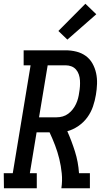

<svg xmlns="http://www.w3.org/2000/svg" viewBox="-44 -1003 564 1023"><path d="M-23 0 -24 -80H24L119 -655H82V-735H306Q335 -735 363 -728Q391 -721 413 -705Q435 -689 448.5 -665Q462 -641 468 -613.5Q474 -586 473 -556.5Q472 -527 467 -498Q462 -467 451.5 -436Q441 -405 421.5 -378Q402 -351 373.5 -331.5Q345 -312 315 -304V-303Q338 -251 355.5 -195.5Q373 -140 377 -80H435V0H283Q289 -40 285 -79.5Q281 -119 272 -156Q263 -193 249.5 -228.5Q236 -264 220 -298H151L115 -80H152V0ZM164 -378H258Q274 -378 290 -382.5Q306 -387 319.5 -397Q333 -407 343.5 -420.5Q354 -434 361 -449Q368 -464 372 -479.5Q376 -495 378 -511Q381 -527 382 -543.5Q383 -560 382 -575.5Q381 -591 376 -606Q371 -621 361 -632.5Q351 -644 336.5 -649.5Q322 -655 306 -655H210ZM315 -792 267 -838 411 -983 469 -927Z"/></svg>

Font: Iosevka Curly Slab Medium
Style: Italic
Weight: 500
Italic angle: -9°
Monospace: yes
Designer: Belleve Invis
Foundry: Belleve Invis
Version: Version 22.1.2; ttfautohint (v1.8.4)